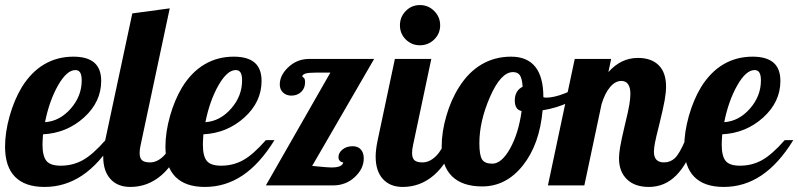

<svg xmlns="http://www.w3.org/2000/svg" viewBox="-33 -733 3156 759"><path d="M367 -413Q367 -330 299 -268.5Q231 -207 137 -202Q136 -185 135.5 -176.5Q135 -168 135 -162Q135 -116 150.5 -97Q166 -78 207 -78Q254 -78 293.5 -99.5Q333 -121 384 -179H418Q360 -85 292 -39.5Q224 6 143 6Q66 6 26.5 -34Q-13 -74 -13 -153Q-13 -210 5 -274Q23 -338 53 -388Q90 -448 141.5 -478.5Q193 -509 257 -509Q312 -509 339.5 -485.5Q367 -462 367 -413ZM265 -456Q231 -456 196.5 -395.5Q162 -335 145 -250Q203 -254 246.5 -303.5Q290 -353 290 -415Q290 -436 284 -446Q278 -456 265 -456Z M375 -114Q375 -127 377 -143.5Q379 -160 383 -179L490 -680L638 -700L523 -160Q521 -151 520 -143.5Q519 -136 519 -128Q519 -108 528.5 -99.5Q538 -91 560 -91Q588 -91 613 -115.5Q638 -140 650 -179H692Q660 -88 606 -41Q552 6 482 6Q432 6 403.5 -25.5Q375 -57 375 -114Z M1001 -413Q1001 -330 933 -268.5Q865 -207 771 -202Q770 -185 769.5 -176.5Q769 -168 769 -162Q769 -116 784.5 -97Q800 -78 841 -78Q888 -78 927.5 -99.5Q967 -121 1018 -179H1052Q994 -85 926 -39.5Q858 6 777 6Q700 6 660.5 -34Q621 -74 621 -153Q621 -210 639 -274Q657 -338 687 -388Q724 -448 775.5 -478.5Q827 -509 891 -509Q946 -509 973.5 -485.5Q1001 -462 1001 -413ZM899 -456Q865 -456 830.5 -395.5Q796 -335 779 -250Q837 -254 880.5 -303.5Q924 -353 924 -415Q924 -436 918 -446Q912 -456 899 -456Z M1223 -75Q1245 -73 1256.5 -72Q1268 -71 1277 -71Q1299 -71 1310.5 -76Q1322 -81 1324 -91Q1315 -92 1310 -97.5Q1305 -103 1305 -112Q1305 -129 1321 -142Q1337 -155 1361 -155Q1382 -155 1393.5 -142Q1405 -129 1405 -107Q1405 -66 1369.5 -33Q1334 0 1283 0H1018L1273 -446H1217Q1186 -446 1174 -442Q1162 -438 1162 -430Q1162 -430 1167.5 -426Q1173 -422 1173 -408Q1173 -384 1157.5 -369.5Q1142 -355 1119 -355Q1099 -355 1086 -367Q1073 -379 1073 -399Q1073 -436 1107.5 -468Q1142 -500 1189 -500H1446L1201 -77Q1204 -77 1208.5 -76.5Q1213 -76 1223 -75Z M1707 -633Q1707 -600 1683.5 -577Q1660 -554 1627 -554Q1594 -554 1571 -577Q1548 -600 1548 -633Q1548 -666 1571 -689.5Q1594 -713 1627 -713Q1660 -713 1683.5 -689.5Q1707 -666 1707 -633ZM1452 -114Q1452 -127 1454 -143.5Q1456 -160 1460 -179L1528 -500H1672L1600 -160Q1598 -151 1597 -143.5Q1596 -136 1596 -128Q1596 -108 1605.5 -99.5Q1615 -91 1637 -91Q1665 -91 1690 -115.5Q1715 -140 1727 -179H1769Q1737 -88 1683 -41Q1629 6 1559 6Q1509 6 1480.5 -25.5Q1452 -57 1452 -114Z M1713 -154Q1713 -211 1731.5 -275Q1750 -339 1782 -389Q1819 -448 1871 -478.5Q1923 -509 1987 -509Q2051 -509 2083 -469Q2115 -429 2115 -349Q2117 -348 2119.5 -347.5Q2122 -347 2126 -347Q2157 -347 2200 -364Q2243 -381 2280 -407L2289 -380Q2261 -350 2214.5 -328Q2168 -306 2112 -297Q2100 -162 2034 -79Q1968 4 1873 4Q1795 4 1754 -36Q1713 -76 1713 -154ZM1995 -448Q1947 -448 1904.5 -351Q1862 -254 1862 -167Q1862 -120 1872.5 -103Q1883 -86 1913 -86Q1950 -86 1983.5 -146Q2017 -206 2029 -294Q2015 -297 2008.5 -307.5Q2002 -318 2002 -336Q2002 -355 2010 -369Q2018 -383 2033 -390Q2031 -422 2022.5 -435Q2014 -448 1995 -448Z M2414 -107Q2414 -125 2418.5 -152Q2423 -179 2437 -238Q2451 -295 2455 -320Q2459 -345 2459 -362Q2459 -387 2450 -400Q2441 -413 2423 -413Q2399 -413 2378.5 -388.5Q2358 -364 2345 -321L2277 0H2133L2239 -500H2383L2372 -448Q2397 -476 2426 -490Q2455 -504 2489 -504Q2542 -504 2571 -475Q2600 -446 2600 -391Q2600 -368 2594.5 -336.5Q2589 -305 2573 -240Q2560 -189 2556 -168Q2552 -147 2552 -133Q2552 -112 2562 -101.5Q2572 -91 2592 -91Q2617 -91 2635 -108Q2653 -125 2676 -179H2718Q2686 -86 2640.5 -40Q2595 6 2532 6Q2476 6 2445 -24.5Q2414 -55 2414 -107Z M3052 -413Q3052 -330 2984 -268.5Q2916 -207 2822 -202Q2821 -185 2820.5 -176.5Q2820 -168 2820 -162Q2820 -116 2835.5 -97Q2851 -78 2892 -78Q2939 -78 2978.5 -99.5Q3018 -121 3069 -179H3103Q3045 -85 2977 -39.5Q2909 6 2828 6Q2751 6 2711.5 -34Q2672 -74 2672 -153Q2672 -210 2690 -274Q2708 -338 2738 -388Q2775 -448 2826.5 -478.5Q2878 -509 2942 -509Q2997 -509 3024.5 -485.5Q3052 -462 3052 -413ZM2950 -456Q2916 -456 2881.5 -395.5Q2847 -335 2830 -250Q2888 -254 2931.5 -303.5Q2975 -353 2975 -415Q2975 -436 2969 -446Q2963 -456 2950 -456Z"/></svg>

Font: Galada
Style: Regular
Weight: 400
Designer: Latin by Pablo Impallari, Bengali by Jeremie Hornus, Yoann Minet, and Juan Bruce
Foundry: black foundry
Version: Version 1.261;PS 1.261;hotconv 1.0.86;makeotf.lib2.5.63406